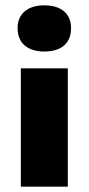

<svg xmlns="http://www.w3.org/2000/svg" viewBox="-20 -529 332 719"><path d="M246 -422V-425C246 -476 211 -509 146 -509C82 -509 46 -476 46 -425V-422C46 -369 82 -336 146 -336C211 -336 246 -369 246 -422ZM58 170H234V-273H58Z"/></svg>

Font: LT Wave Black
Style: Regular
Weight: 900
Designer: Daniel Lyons
Version: Version 2.5 (Glyphs App)